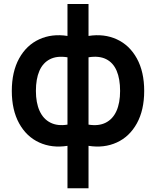

<svg xmlns="http://www.w3.org/2000/svg" viewBox="-20 -732 793 976"><path d="M323 9.3Q244 21.8 179.2 -7.8Q114.5 -37.4 77.2 -105Q40 -172.6 40 -269.8Q40 -367.1 77.2 -434.8Q114.5 -502.4 179.2 -532.1Q244 -561.8 323 -549.3V-711.5H430V-549.3Q509 -561.8 573.8 -532.1Q638.5 -502.4 675.8 -434.8Q713 -367.1 713 -269.8Q713 -172.6 675.8 -105Q638.5 -37.4 573.8 -7.8Q509 21.8 430 9.3V225H323ZM323 -440.7Q270 -449.3 234 -431Q198 -412.6 180.2 -371.6Q162.5 -330.6 162.5 -269.8Q162.5 -209.9 181.1 -168.6Q199.7 -127.2 235.9 -108.8Q272.1 -90.2 323 -98.5ZM430 -98.5Q481.3 -90.2 517.3 -108.3Q553.3 -126.4 571.9 -167.5Q590.5 -208.7 590.5 -269.8Q590.5 -331.4 572.8 -372.6Q555 -413.8 519 -431.6Q483 -449.3 430 -440.7Z"/></svg>

Font: Hauora
Style: Regular
Weight: 400
Designer: Wayne Shih
Foundry: WCYS
Version: Version 1.001